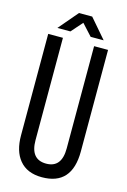

<svg xmlns="http://www.w3.org/2000/svg" viewBox="-128 -902 643 970"><g transform="rotate(15 193.5 -417.0)"><path d="M142 -741H74L160 -842H229L316 -741H248L194 -800ZM350 -169Q350 8 193 8Q115 8 75 -41Q37 -87 37 -169V-700H114V-165Q114 -64 196 -64Q277 -64 277 -165V-700H350Z"/></g></svg>

Font: Adderley Regular
Style: Regular
Weight: 400
Designer: gorohovskiy
Version: Version 1.003 November 13, 2017